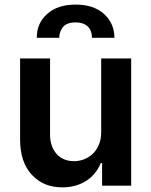

<svg xmlns="http://www.w3.org/2000/svg" viewBox="-20 -796 648 823"><path d="M66.1 -545.5H194.6V-218Q194.6 -194.2 201.3 -173.7Q208.1 -153.1 221.1 -137.8Q234 -122.5 253.4 -113.8Q272.7 -105.1 297.6 -105.1Q318.9 -105.1 339.7 -112.9Q360.4 -120.7 377 -136.2Q393.5 -151.6 403.6 -175.1Q413.7 -198.5 413.7 -229.4V-545.5H542.3V0H417.6V-96.9H411.9Q401.3 -71 384.6 -51.5Q367.9 -32 346.6 -19Q325.3 -6 300.2 0.5Q275.2 7.1 247.9 7.1Q207 7.1 174.9 -5.9Q142.8 -18.8 116.8 -46.5Q66.1 -100.5 66.1 -198.2ZM182.5 -736.5Q226.6 -776.3 304.3 -776.3Q381.4 -776.3 425.4 -736.5Q470.2 -696.4 470.5 -633.9H374.3Q373.6 -667.3 355.1 -683.6Q336.6 -699.9 304.3 -699.9Q265.6 -699.9 249.6 -679.7Q233.7 -658.7 234 -633.9H137.8Q137.1 -696.4 182.5 -736.5Z"/></svg>

Font: Inter P Semi Bold
Style: Regular
Weight: 600
Designer: Rasmus Andersson
Foundry: rsms
Version: Version 3.018;git-588b23468